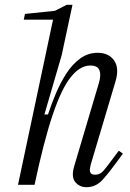

<svg xmlns="http://www.w3.org/2000/svg" viewBox="-20 -770 540 800"><path d="M340 10Q312 10 294 -11Q276 -32 289 -77L392 -424Q402 -457 394.5 -477Q387 -497 356 -497Q314 -497 275.5 -449.5Q237 -402 200 -293Q163 -184 124 0H55L201 -688H79L84 -712L209 -725L258 -750H282L237 -540L165 -293H180Q194 -336 213 -381Q232 -426 257 -464.5Q282 -503 314.5 -526.5Q347 -550 387 -550Q433 -550 455.5 -518Q478 -486 461 -430L358 -84Q357 -79 355 -69Q353 -59 357 -50.5Q361 -42 377 -42Q397 -42 411.5 -59Q426 -76 448 -106L475 -142L492 -130L468 -97Q437 -54 408.5 -22Q380 10 340 10Z"/></svg>

Font: Xanh Mono
Style: Italic
Weight: 400
Italic angle: -12°
Monospace: yes
Designer: Lam Bao, Duy Dao
Foundry: Yellow Type Foundry
Version: Version 3.101; ttfautohint (v1.8.3)